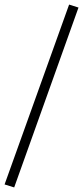

<svg xmlns="http://www.w3.org/2000/svg" viewBox="-38 -764 363 839"><path d="M24 55 -18 42 264 -744 305 -731Z"/></svg>

Font: Nunito Sans 10pt SemiExpanded ExtraLight
Style: Regular
Weight: 250
Width: 6
Designer: Vernon Adams
Foundry: Vernon Adams
Version: Version 3.101;gftools[0.9.27]